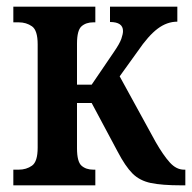

<svg xmlns="http://www.w3.org/2000/svg" viewBox="-20 -556 576 576"><path d="M20 0V-47H36Q59 -47 76 -59Q93 -71 93 -113V-423Q93 -465 76 -477Q59 -489 36 -489H20V-536H266V-489H260Q238 -489 224.5 -477Q211 -465 211 -425V-302H255L321 -399Q339 -425 344 -439.5Q349 -454 349 -463Q349 -490 310 -490V-536H512V-491Q481 -491 453 -470Q425 -449 393 -402L339 -327L447 -130Q470 -90 489.5 -68.5Q509 -47 532 -47H536V0H524Q466 0 432.5 -7Q399 -14 377.5 -35.5Q356 -57 333 -101L255 -247H211V-111Q211 -71 224.5 -59Q238 -47 260 -47H266V0Z"/></svg>

Font: Noto Serif Condensed SemiBold
Style: Regular
Weight: 600
Width: 3
Designer: Monotype Design Team
Foundry: Monotype Imaging Inc.
Version: Version 2.013